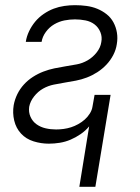

<svg xmlns="http://www.w3.org/2000/svg" viewBox="-20 -548 540 743"><path d="M287 175 325 -59Q311 -42 292 -29Q273 -16 253 -7.5Q233 1 211.5 4.5Q190 8 169 8Q139 8 110 -1Q81 -10 61.5 -31Q42 -52 35 -81.5Q28 -111 33 -141Q37 -163 47 -183.5Q57 -204 72.5 -221Q88 -238 107.5 -250.5Q127 -263 148 -271Q169 -279 190.5 -283.5Q212 -288 234 -291.5Q256 -295 277.5 -299Q299 -303 319 -314.5Q339 -326 354 -345Q369 -364 372 -385Q376 -405 368.5 -423.5Q361 -442 346 -453.5Q331 -465 311 -469Q291 -473 270 -473Q250 -473 229.5 -469Q209 -465 190 -454Q171 -443 157.5 -424.5Q144 -406 141 -386H80V-387Q83 -407 92.5 -427Q102 -447 116 -464Q130 -481 149 -494Q168 -507 188 -514.5Q208 -522 229 -525Q250 -528 270 -528Q293 -528 315 -525Q337 -522 356.5 -514Q376 -506 392.5 -493Q409 -480 419 -461.5Q429 -443 432.5 -421.5Q436 -400 432 -377Q429 -356 418.5 -335.5Q408 -315 392 -298Q376 -281 356.5 -268.5Q337 -256 316 -248Q295 -240 274 -236Q253 -232 231.5 -228.5Q210 -225 188 -220.5Q166 -216 146.5 -205Q127 -194 112 -175Q97 -156 93 -135Q90 -114 98 -96Q106 -78 121.5 -67Q137 -56 156.5 -51.5Q176 -47 197 -47Q211 -47 226 -49Q241 -51 255 -55.5Q269 -60 282.5 -67.5Q296 -75 307.5 -85Q319 -95 327.5 -108.5Q336 -122 338 -136L346 -181H408L349 175Z"/></svg>

Font: Iosevka Curly Light
Style: Italic
Weight: 300
Italic angle: -9°
Monospace: yes
Designer: Belleve Invis
Foundry: Belleve Invis
Version: Version 22.1.2; ttfautohint (v1.8.4)